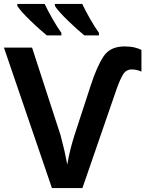

<svg xmlns="http://www.w3.org/2000/svg" viewBox="-20 -956 744 976"><path d="M650 -603Q675 -603 699 -592V-702Q687 -709 665 -714.5Q643 -720 613 -720Q540 -720 506.5 -669.5Q473 -619 442 -524L359 -270Q346 -229 337 -192.5Q328 -156 322 -119Q315 -157 307.5 -190Q300 -223 288 -268L143 -714H0L244 0H399L573 -504Q590 -552 605.5 -577.5Q621 -603 650 -603ZM207 -936H68V-926Q84 -900 134 -851.5Q184 -803 218 -776H292V-789Q271 -818 247 -860Q223 -902 207 -936ZM398 -936H259V-926Q275 -900 325 -851.5Q375 -803 409 -776H483V-789Q462 -818 438 -860Q414 -902 398 -936Z"/></svg>

Font: Noto Sans UI
Style: Bold
Weight: 700
Designer: Monotype Design Team
Foundry: Monotype Imaging Inc.
Version: Version 1.901